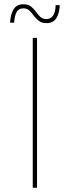

<svg xmlns="http://www.w3.org/2000/svg" viewBox="-20 -877 326 897"><path d="M133 0V-700H153V0ZM197 -769Q175 -769 161.5 -779.5Q148 -790 138 -803.5Q128 -817 117.5 -827.5Q107 -838 89 -838Q67 -838 57.5 -820.5Q48 -803 46 -771H27Q29 -810 43.5 -833.5Q58 -857 89 -857Q112 -857 125 -846.5Q138 -836 147.5 -822.5Q157 -809 168 -798.5Q179 -788 197 -788Q217 -788 228 -804Q239 -820 240 -853H259Q258 -816 243.5 -792.5Q229 -769 197 -769Z"/></svg>

Font: Montserrat Thin Thin
Style: Regular
Weight: 250
Version: Version 9.000